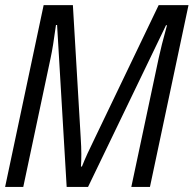

<svg xmlns="http://www.w3.org/2000/svg" viewBox="-23 -734 760 754"><path d="M293.9 -193.8Q296.4 -155.8 296.4 -128.2Q296.4 -100.6 294.9 -80.1H298.8Q316.9 -126 350.1 -192.9L600.1 -713.9H717.3L565.9 0H492.7L600.1 -505.4Q609.4 -549.8 632.8 -634.8H628.9L322.8 0H238.8L201.2 -635.7H196.8Q185.1 -548.8 175.8 -506.3L68.4 0H-2.9L148.4 -713.9H263.2Z"/></svg>

Font: Open Sans Hebrew Condensed
Style: Italic
Weight: 400
Width: 3
Italic angle: -12°
Foundry: Ascender Corporation, Yanek Iontef
Version: Version 2.001;PS 002.001;hotconv 1.0.70;makeotf.lib2.5.58329